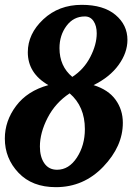

<svg xmlns="http://www.w3.org/2000/svg" viewBox="-28 -769 547 794"><path d="M208 -67Q257 -67 290 -117.5Q323 -168 323 -235Q323 -329 260 -383Q201 -344 169 -282Q137 -220 137 -163Q137 -120 155.5 -93.5Q174 -67 208 -67ZM203 5Q105 5 48.5 -54.5Q-8 -114 -8 -196Q-8 -269 38.5 -331Q85 -393 172 -417Q87 -466 87 -553Q87 -629 151 -689Q215 -749 310 -749Q400 -749 449.5 -707.5Q499 -666 499 -604Q499 -551 462.5 -500.5Q426 -450 359 -417Q420 -398 450 -356.5Q480 -315 480 -261Q480 -164 399 -79.5Q318 5 203 5ZM271 -451Q319 -482 345.5 -533.5Q372 -585 372 -631Q372 -662 359 -681.5Q346 -701 323 -701Q276 -701 247 -662Q218 -623 218 -570Q218 -495 271 -451Z"/></svg>

Font: Lobster 1.4
Style: Regular
Weight: 400
Designer: Pablo Impallari
Foundry: Pablo Impallari. www.impallari.com
Version: Version 1.4